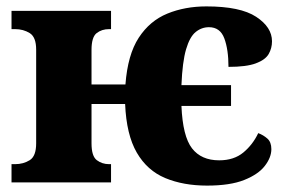

<svg xmlns="http://www.w3.org/2000/svg" viewBox="-20 -570 909 600"><path d="M627 10Q553 10 496.5 -13.5Q440 -37 407.5 -93Q375 -149 371 -245H266V-122Q266 -82 282.5 -69.5Q299 -57 321 -57H327V0H16V-57H27Q53 -57 73 -69.5Q93 -82 93 -122V-415Q93 -454 73 -466.5Q53 -479 27 -479H16V-536H327V-479H321Q298 -479 282 -466.5Q266 -454 266 -414V-306H372Q379 -399 413.5 -452Q448 -505 503 -527.5Q558 -550 625 -550Q731 -550 780.5 -517.5Q830 -485 830 -441Q830 -419 819.5 -401Q809 -383 779.5 -372Q750 -361 694 -361Q694 -415 681 -450Q668 -485 633 -485Q610 -485 591.5 -470Q573 -455 561.5 -416Q550 -377 547 -304H702V-239H547Q551 -144 580 -106.5Q609 -69 665 -69Q711 -69 740.5 -93.5Q770 -118 787 -154Q803 -148 815.5 -137Q828 -126 828 -104Q828 -78 807.5 -51.5Q787 -25 743 -7.5Q699 10 627 10Z"/></svg>

Font: Noto Serif ExtraBold
Style: Regular
Weight: 800
Designer: Monotype Design Team
Foundry: Monotype Imaging Inc.
Version: Version 2.014